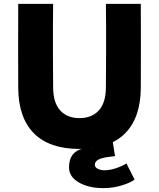

<svg xmlns="http://www.w3.org/2000/svg" viewBox="-20 -753 820 990"><path d="M253 -627Q253 -547 253 -473.5Q253 -400 254 -300Q255 -222 291 -183Q327 -144 390 -144Q453 -144 489 -183Q525 -222 526 -300Q527 -400 527 -473.5Q527 -547 527 -627Q526 -658 526 -733H706Q707 -511 706 -300Q705 -146 625 -65.5Q545 15 390 15Q235 15 155 -65.5Q75 -146 74 -300Q73 -511 74 -733H254Q254 -658 253 -627ZM336 110Q336 56 368.5 31Q401 6 453 12L436 -25H561L573 52L541 56Q502 61 485.5 71Q469 81 469 96Q469 110 484.5 117.5Q500 125 518 125Q544 125 574.5 115.5Q605 106 632 90L674 173Q653 189 608 203Q563 217 513 217Q438 217 387 188Q336 159 336 110Z"/></svg>

Font: Kreadon
Style: Regular
Weight: 400
Designer: kohakuno
Foundry: StudioGnu
Version: Version 1.000;Glyphs 3.1.2 (3151)